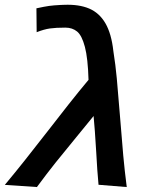

<svg xmlns="http://www.w3.org/2000/svg" viewBox="-26 -771 646 796"><path d="M173.5 -229.5Q213.5 -281.5 257 -336.5Q300.5 -391.5 341 -440Q338.5 -529 326 -576.5Q313.5 -624 293.8 -640.2Q274 -656.5 245 -656.5Q205.5 -656.5 181 -653Q156.5 -649.5 126 -637.5L125 -736.5Q159.5 -744 177.8 -746.5Q196 -749 225.5 -750.5Q234.5 -750.5 239.5 -751Q301.5 -753.5 343.8 -735.5Q386 -717.5 411 -674.5Q436 -631.5 444 -559Q453 -502.5 458.2 -446Q463.5 -389.5 471.5 -288.5Q479.5 -187 485 -126Q490.5 -65 499.5 4.5L382.5 -5Q377 -62.5 373 -139Q367 -240.5 362 -290L290.5 -202.5Q241 -142.5 205 -97.5Q169 -52.5 127 4.5L-6 -4.5Q38.5 -58 77 -106.5Q115.5 -155 173.5 -229.5Z"/></svg>

Font: JuliaMono ExtraBold
Style: Italic
Weight: 800
Italic angle: -9°
Monospace: yes
Designer: cormullion
Foundry: corm
Version: Version 0.057; ttfautohint (v1.8.4)